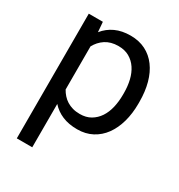

<svg xmlns="http://www.w3.org/2000/svg" viewBox="-179 -675 937 1004"><g transform="rotate(30 289.0 -172.5)"><path d="M530.3 -266.1Q530.3 -206.1 516.1 -155.5Q502 -105 475.1 -68.1Q448.2 -31.2 408.9 -10.5Q369.6 10.3 319.3 10.3Q268.1 10.3 229.5 -5.9Q190.9 -22 163.6 -52.7V209H70.3V-543.9H155.3L160.2 -483.9Q187.5 -518.1 226.8 -536.1Q266.1 -554.2 317.9 -554.2Q369.1 -554.2 408.7 -534.2Q448.2 -514.2 475.3 -477.5Q502.4 -440.9 516.4 -389.9Q530.3 -338.9 530.3 -276.4ZM437 -276.4Q437 -317.4 428.5 -353.3Q419.9 -389.2 401.9 -416.3Q383.8 -443.4 356.2 -459.2Q328.6 -475.1 290 -475.1Q266.6 -475.1 247.3 -469.7Q228 -464.4 212.4 -454.1Q196.8 -443.8 184.6 -430.2Q172.4 -416.5 163.6 -400.4V-140.1Q172.4 -124 184.6 -110.4Q196.8 -96.7 212.4 -86.9Q228 -77.1 247.6 -71.5Q267.1 -65.9 291 -65.9Q329.1 -65.9 356.4 -82Q383.8 -98.1 401.9 -125.2Q419.9 -152.3 428.5 -188.7Q437 -225.1 437 -266.1Z"/></g></svg>

Font: Roboto2
Style: Regular
Weight: 400
Designer: Google
Foundry: Google
Version: Version 2.000981-w3; 2014; ttfautohint (v1.1) -l 5 -r 24 -G 